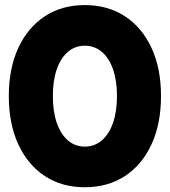

<svg xmlns="http://www.w3.org/2000/svg" viewBox="-20 -748 686 775"><path d="M322.3 7.8Q229.5 7.8 160.6 -37.6Q91.8 -83 53.7 -165.8Q15.6 -248.5 15.6 -360.4Q15.6 -471.7 53.7 -554.2Q91.8 -636.7 160.6 -682.1Q229.5 -727.5 322.3 -727.5Q415.5 -727.5 484.6 -682.1Q553.7 -636.7 591.8 -554.2Q629.9 -471.7 629.9 -360.4Q629.9 -248.5 591.8 -165.8Q553.7 -83 484.6 -37.6Q415.5 7.8 322.3 7.8ZM322.3 -156.2Q361.8 -156.2 391.1 -181.4Q420.4 -206.5 436.3 -252.4Q452.1 -298.3 452.1 -360.4Q452.1 -422.4 436.3 -468Q420.4 -513.7 391.1 -538.6Q361.8 -563.5 322.3 -563.5Q283.2 -563.5 254.2 -538.8Q225.1 -514.2 209.2 -468.5Q193.4 -422.9 193.4 -360.4Q193.4 -297.9 209.2 -252Q225.1 -206.1 254.2 -181.2Q283.2 -156.2 322.3 -156.2Z"/></svg>

Font: Reddit Sans Condensed Black
Style: Regular
Weight: 900
Designer: Stephen Hutchings
Foundry: Reddit
Version: Version 1.014